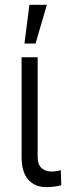

<svg xmlns="http://www.w3.org/2000/svg" viewBox="-20 -767 273 794"><path d="M135.7 -530.3V-118.2Q135.7 -86.4 151.9 -72Q168 -57.6 192.4 -57.6Q203.6 -57.6 215.3 -59.6Q227.1 -61.5 231.4 -63.5L233.4 -1Q204.6 6.8 170.9 6.8Q124.5 6.8 96.9 -24.2Q69.3 -55.2 69.3 -118.2V-530.3ZM101.6 -747.1H173.8L127 -586.9H81.1Z"/></svg>

Font: Pretendard Light
Style: Regular
Weight: 300
Designer: Base glyphs from Inter by Rasmus Andersson; Hangeul glyphs from Noto Sans CJK(Source Han Sans) by Jang Soo-young and Kan
Foundry: Kil Hyung-jin
Version: Version 1.309